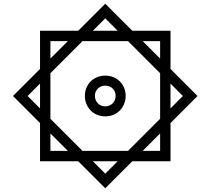

<svg xmlns="http://www.w3.org/2000/svg" viewBox="-20 -803 1135 1036"><path d="M50 -285 196 -139V67H402L548 213L694 67H900V-139L1046 -285L900 -431V-637H694L548 -783L402 -637H196V-431ZM252 -162V-408L425 -581H671L844 -408V-162L671 11H425ZM548 -175C611 -175 658 -223 658 -286C658 -348 611 -395 548 -395C485 -395 438 -348 438 -286C438 -223 485 -175 548 -175ZM548 -229C516 -229 492 -254 492 -286C492 -317 516 -341 548 -341C580 -341 604 -317 604 -286C604 -254 580 -229 548 -229ZM967 -285 900 -218V-352ZM481 67H615L548 134ZM129 -285 196 -352V-218ZM548 -704 615 -637H481ZM252 -581H346L252 -487ZM750 11 844 -83V11ZM844 -581V-487L750 -581ZM252 -83 346 11H252Z"/></svg>

Font: IBM Plex Arabic Text
Style: Regular
Weight: 450
Designer: Mike Abbink, Paul van der Laan, Pieter van Rosmalen, Wael Morcos, Khajak Apelian
Foundry: Bold Monday
Version: Version 1.0